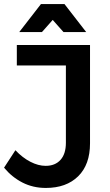

<svg xmlns="http://www.w3.org/2000/svg" viewBox="-22 -922 541 947"><path d="M422 -215Q422 -110 363.5 -52.5Q305 5 204 5Q141 5 89 -21.5Q37 -48 -2 -95L54 -181Q89 -144 128 -124Q167 -104 203 -104Q250 -104 276.5 -133.5Q303 -163 303 -218V-599H61V-700H422ZM180 -902H296L403 -764H291L204 -862H272L185 -764H73Z"/></svg>

Font: Alexandria
Style: Regular
Weight: 400
Designer: Mohamed Gaber
Foundry: Kief Type Foundry
Version: Version 5.100